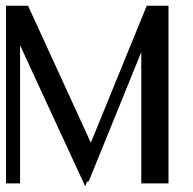

<svg xmlns="http://www.w3.org/2000/svg" viewBox="-20 -640 674 670"><path d="M568 -612V-605V-479V-13V-7V0H561H553H488H481H473V-7V-458L290 -8L284 -6L277 10L270 -6L263 -21L50 -482V-15V-8V0H43H35H16H8H1V-8V-15V-605V-612V-620H8H16H68H73H78L80 -615L82 -611L297 -142L488 -610L490 -615L492 -620H497H502H553H561H568Z"/></svg>

Font: Loyal Sans
Style: Boldv1
Weight: 700
Version: Version 001.000